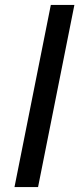

<svg xmlns="http://www.w3.org/2000/svg" viewBox="-20 -762 323 782"><path d="M39 0 187 -742H283L135 0Z"/></svg>

Font: Montserrat Medium
Style: Italic
Weight: 500
Italic angle: -11.3°
Designer: Julieta Ulanovsky
Foundry: Julieta Ulanovsky
Version: Version 9.000; ttfautohint (v1.8.4.7-5d5b)